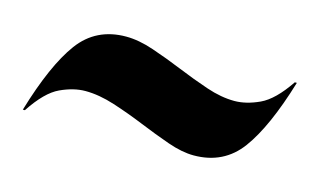

<svg xmlns="http://www.w3.org/2000/svg" viewBox="-39 -500 609 365"><g transform="rotate(15 265.0 -317.5)"><path d="M506 -409H510Q482 -316 448.5 -270.5Q415 -225 356 -225Q333 -225 304.5 -235Q276 -245 245.5 -257.5Q215 -270 184 -280Q153 -290 126 -290Q103 -290 77 -278Q51 -266 24 -225H20Q48 -319 81.5 -364.5Q115 -410 174 -410Q199 -410 228.5 -400Q258 -390 288.5 -377.5Q319 -365 348.5 -355Q378 -345 404 -345Q427 -345 453 -357Q479 -369 506 -409Z"/></g></svg>

Font: Redaction
Style: Bold
Weight: 700
Designer: Jeremy Mickel / Forest Young
Foundry: MCKL
Version: Version 2.001; Redaction Bold